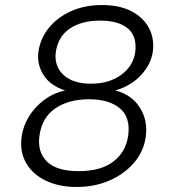

<svg xmlns="http://www.w3.org/2000/svg" viewBox="-20 -732 690 764"><path d="M285 12Q214 12 161.5 -13.5Q109 -39 83.5 -84Q58 -129 66 -188Q72 -231 95.5 -269Q119 -307 156 -334.5Q193 -362 239 -372Q180 -391 153 -434Q126 -477 133 -526Q140 -578 173.5 -620Q207 -662 261.5 -687Q316 -712 386 -712Q456 -712 503.5 -687Q551 -662 573 -620Q595 -578 588 -526Q581 -477 542 -434Q503 -391 439 -372Q503 -356 536 -304.5Q569 -253 560 -188Q552 -129 513 -84Q474 -39 415 -13.5Q356 12 285 12ZM342 -399Q414 -399 462 -434Q510 -469 518 -524Q526 -587 489 -618.5Q452 -650 378 -650Q305 -650 258 -618.5Q211 -587 202 -524Q195 -469 232.5 -434Q270 -399 342 -399ZM293 -51Q382 -51 431.5 -89.5Q481 -128 490 -192Q500 -265 457 -301Q414 -337 334 -337Q254 -337 200.5 -301Q147 -265 137 -192Q128 -128 166.5 -89.5Q205 -51 293 -51Z"/></svg>

Font: Host Grotesk Light
Style: Italic
Weight: 300
Italic angle: -8°
Designer: Doğukan Karapınar based on Poppins by Indian Type Foundry, Jonny Pinhorn
Foundry: Element Type
Version: Version 1.001; ttfautohint (v1.8.4.7-5d5b)